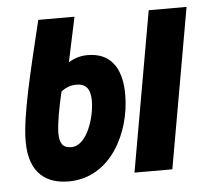

<svg xmlns="http://www.w3.org/2000/svg" viewBox="-44 -564 673 619"><g transform="rotate(-5 293.0 -254.5)"><path d="M154.3 9.8C290.5 9.8 359.9 -130.9 359.9 -253.4C359.9 -344.2 320.8 -390.6 250 -390.6C228.5 -390.6 210 -385.7 188 -373C198.2 -420.9 208.5 -469.2 218.8 -517.6H101.6C62 -353.5 26.9 -212.9 26.9 -130.4C26.9 -21.5 88.4 9.8 154.3 9.8ZM367.7 0H490.2L581.5 -517.6H459ZM156.2 -281.2C173.8 -294.4 189.5 -298.8 206.5 -298.8C234.9 -298.8 251 -282.7 251 -242.7C251 -190.4 223.6 -99.6 172.4 -99.6C145.5 -99.6 134.3 -113.8 134.3 -148.4C134.3 -177.7 145 -234.9 156.2 -281.2Z"/></g></svg>

Font: Cascadia Code SemiBold
Style: Italic
Weight: 600
Italic angle: -10°
Monospace: yes
Designer: Aaron Bell
Foundry: Saja Typeworks
Version: Version 2404.023